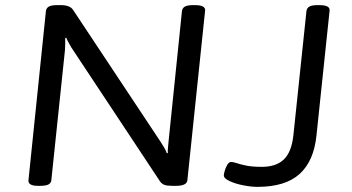

<svg xmlns="http://www.w3.org/2000/svg" viewBox="-20 -722 1370 748"><path d="M128 2Q88 2 91 -21L159 -680Q161 -691 170.5 -696.5Q180 -702 202 -702H217Q253 -702 265 -683L606 -169Q612 -160 619 -148Q626 -136 630 -125L634 -126Q633 -134 634.5 -147.5Q636 -161 637 -174L689 -680Q691 -691 700.5 -696.5Q710 -702 732 -702H740Q782 -702 779 -680L710 -20Q708 2 666 2H652Q630 2 620 -2Q610 -6 603 -16L258 -537Q254 -544 248 -554.5Q242 -565 238 -575L234 -574Q234 -564 234 -550.5Q234 -537 233 -526L180 -20Q179 -9 169 -3.5Q159 2 136 2ZM983 6Q959 6 928 0Q897 -6 874.5 -16.5Q852 -27 852 -39Q852 -44 855.5 -56.5Q859 -69 865.5 -80Q872 -91 880 -91Q889 -91 902 -86.5Q915 -82 938.5 -77Q962 -72 1000 -72Q1056 -72 1086 -101Q1116 -130 1123 -195L1174 -680Q1176 -691 1185.5 -696.5Q1195 -702 1217 -702H1225Q1267 -702 1264 -680L1213 -195Q1203 -95 1147.5 -44.5Q1092 6 983 6Z"/></svg>

Font: Asap Expanded Expanded Regular
Style: Italic
Weight: 400
Width: 7
Italic angle: -6°
Designer: Pablo Cosgaya
Foundry: Omnibus-Type
Version: Version 3.001; ttfautohint (v1.8.4.7-5d5b)